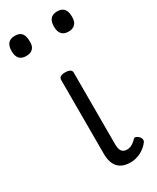

<svg xmlns="http://www.w3.org/2000/svg" viewBox="-243 -846 752 922"><g transform="rotate(-30 133.0 -385.5)"><path d="M192 17Q169 17 151.5 10.5Q134 4 122.5 -9Q111 -22 105.5 -41Q100 -60 100 -84V-493Q100 -504 108.5 -509.5Q117 -515 134 -515Q152 -515 161 -509.5Q170 -504 170 -493V-95Q170 -78 174 -67Q178 -56 186.5 -50.5Q195 -45 207 -45Q218 -45 227 -48.5Q236 -52 244.5 -58.5Q253 -65 262 -74Q268 -79 275.5 -75.5Q283 -72 291 -64Q296 -58 297.5 -50Q299 -42 294 -35Q283 -20 266.5 -8Q250 4 230.5 10.5Q211 17 192 17ZM13 -676Q-12 -676 -24.5 -690Q-37 -704 -37 -732Q-37 -760 -24.5 -774Q-12 -788 13 -788Q38 -788 50 -774Q62 -760 62 -732Q64 -704 51 -690Q38 -676 13 -676ZM248 -676Q223 -676 210.5 -690Q198 -704 198 -732Q198 -760 210.5 -774Q223 -788 248 -788Q272 -788 284.5 -774Q297 -760 297 -732Q298 -704 285 -690Q272 -676 248 -676Z"/></g></svg>

Font: Playwrite BR Light
Style: Regular
Weight: 300
Version: Version 1.003